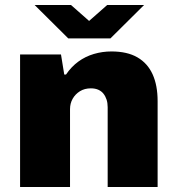

<svg xmlns="http://www.w3.org/2000/svg" viewBox="-20 -745 707 765"><path d="M60 0V-528H223L236 -448H243Q264 -479 292 -499.5Q320 -520 354 -530Q388 -540 424 -540Q487 -540 527.5 -516.5Q568 -493 588 -449Q608 -405 608 -342V0H409V-318Q409 -335 404.5 -348.5Q400 -362 392 -372Q384 -382 371.5 -387.5Q359 -393 342 -393Q317 -393 298.5 -381.5Q280 -370 269.5 -351.5Q259 -333 259 -310V0ZM118 -725H263L364 -636H306L407 -725H554L420 -592H252Z"/></svg>

Font: Archivo SemiBold Black
Style: Regular
Weight: 900
Version: Version 2.001